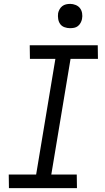

<svg xmlns="http://www.w3.org/2000/svg" viewBox="-20 -968 540 988"><path d="M376 0H26L25 -70H166L265 -665H134L133 -735H483L484 -665H343L244 -70H375ZM340 -823Q326 -823 312 -828Q298 -833 290 -844Q282 -855 279.5 -870Q277 -885 279 -900Q281 -910 286.5 -920Q292 -930 300.5 -936.5Q309 -943 319.5 -945.5Q330 -948 341 -948Q355 -948 369 -942.5Q383 -937 391.5 -926Q400 -915 402.5 -900Q405 -885 402 -870Q400 -860 394.5 -850Q389 -840 380.5 -833.5Q372 -827 361.5 -825Q351 -823 340 -823Z"/></svg>

Font: Iosevka Term Oblique
Style: Regular
Weight: 400
Italic angle: -9°
Monospace: yes
Designer: Belleve Invis
Foundry: Belleve Invis
Version: Version 31.4.0